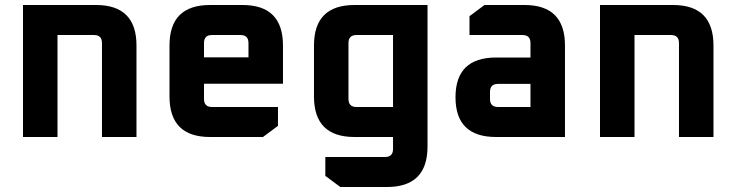

<svg xmlns="http://www.w3.org/2000/svg" viewBox="-20 -548 2942 768"><path d="M72 0V-528H364.1Q525.9 -528 525.9 -365.9V0H387.9V-375.9Q387.9 -407.9 355.9 -407.9H210V0Z M658 -162.1V-365.9Q658 -528 820.1 -528H950.1Q1111.9 -528 1111.9 -365.9V-213.1H796V-152.1Q796 -120 828.1 -120H1091.9V-44.6L1031.9 0H820.1Q658 0 658 -162.1ZM796 -318.6H973.9V-375.9Q973.9 -407.9 941.9 -407.9H828.1Q796 -407.9 796 -375.9Z M1235.9 -162.1V-365.9Q1235.9 -528 1398 -528H1690.1V37.9Q1690.1 200 1528 200H1341.3L1281.3 155.4V80H1520Q1552.1 80 1552.1 47.9V0H1398Q1235.9 0 1235.9 -162.1ZM1373.9 -152.1Q1373.9 -120 1406 -120H1552.1V-407.9H1406Q1373.9 -407.9 1373.9 -375.9Z M1964.3 0Q1802 0 1802 -159Q1802 -317.9 1964.3 -317.9H2101.9V-375.9Q2101.9 -407.9 2069.9 -407.9H1858V-483.3L1918 -528H2078.1Q2239.9 -528 2239.9 -365.9V0ZM1940 -152.1Q1940 -120 1972.1 -120H2101.9V-212.4H1972.1Q1940 -212.4 1940 -180.3Z M2380 0V-528H2672.1Q2833.9 -528 2833.9 -365.9V0H2695.9V-375.9Q2695.9 -407.9 2663.9 -407.9H2518V0Z"/></svg>

Font: Oxanium ExtraLight
Style: Regular
Weight: 200
Designer: Severin Meyer
Version: Version 2.000